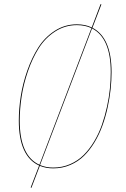

<svg xmlns="http://www.w3.org/2000/svg" viewBox="-20 -808 610 932"><path d="M428.7 -673.3Q521.5 -625 521.5 -457.5Q521.5 -418 517.1 -375.7Q512.7 -333.5 502.7 -287.4Q492.7 -241.2 477.5 -199Q462.4 -156.7 439.5 -118.4Q416.5 -80.1 388.2 -52Q359.9 -23.9 321.3 -7.3Q282.7 9.3 238.3 9.3Q203.1 9.3 173.3 -2.9L132.3 104L128.9 102.1L169.9 -4.4Q71.3 -49.3 71.3 -222.7Q71.3 -279.3 80.8 -340.6Q90.3 -401.9 112.3 -464.8Q134.3 -527.8 165.8 -577.4Q197.3 -627 245.8 -658.4Q294.4 -689.9 353 -689.9Q394.5 -689.9 425.3 -674.8L468.3 -788.1L472.2 -786.6ZM75.7 -222.7Q75.7 -51.8 171.4 -8.3L423.8 -671.4Q393.1 -686 353 -686Q295.4 -686 247.3 -654.8Q199.2 -623.5 168.2 -574.2Q137.2 -524.9 115.7 -462.4Q94.2 -399.9 85 -339.4Q75.7 -278.8 75.7 -222.7ZM238.3 5.4Q282.2 5.4 320.3 -11.2Q358.4 -27.8 386.5 -55.9Q414.6 -84 437.3 -122.1Q460 -160.2 474.6 -202.1Q489.3 -244.1 499.3 -289.8Q509.3 -335.4 513.4 -377.2Q517.6 -418.9 517.6 -458Q517.6 -623.5 426.8 -669.9L174.3 -6.8Q203.1 5.4 238.3 5.4Z"/></svg>

Font: Fira Sans Compressed Four
Style: Italic
Weight: 100
Width: 3
Italic angle: -8°
Designer: Carrois Corporate & Edenspiekermann AG
Foundry: Carrois Corporate GbR & Edenspiekermann AG
Version: Version 4.203;PS 004.203;hotconv 1.0.88;makeotf.lib2.5.64775